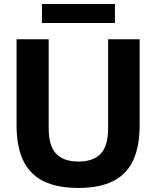

<svg xmlns="http://www.w3.org/2000/svg" viewBox="-20 -938 788 968"><path d="M375.5 9.5Q267.5 9.5 198.5 -25Q129.5 -59.5 96.5 -129.8Q63.5 -200 63.5 -306.5V-740H225.5V-290.5Q225.5 -202.5 263 -163Q300.5 -123.5 375.5 -123.5Q450.5 -123.5 487.8 -163Q525 -202.5 525 -290.5V-740H684V-306.5Q684 -200 651.5 -129.8Q619 -59.5 550.5 -25Q482 9.5 375.5 9.5ZM191.5 -822V-918H559.5V-822Z"/></svg>

Font: Encode Sans SC Condensed Thin
Style: Bold
Weight: 700
Version: Version 3.002